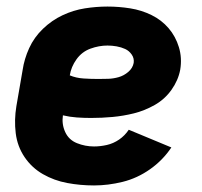

<svg xmlns="http://www.w3.org/2000/svg" viewBox="-20 -558 616 586"><path d="M267 8Q310 8 354.5 -3Q399 -14 438 -41.5Q477 -69 503 -108L373 -162Q361 -144 343.5 -132Q326 -120 306 -115.5Q286 -111 267 -111Q240 -111 215 -121Q190 -131 179 -155Q168 -179 172 -206Q193 -201 214.5 -199.5Q236 -198 258 -198Q291 -198 323.5 -201Q356 -204 388.5 -212Q421 -220 452 -237.5Q483 -255 503.5 -284Q524 -313 530 -345Q536 -381 526 -414Q516 -447 494.5 -472Q473 -497 442.5 -512Q412 -527 377.5 -532.5Q343 -538 308 -538Q274 -538 239 -532.5Q204 -527 171 -511.5Q138 -496 111 -470Q84 -444 69 -411Q54 -378 49 -344L30 -234Q23 -192 28 -151.5Q33 -111 55 -78.5Q77 -46 111 -26.5Q145 -7 185 0.5Q225 8 267 8ZM280 -317Q257 -317 234.5 -318.5Q212 -320 193 -328Q197 -354 213.5 -377Q230 -400 256 -409.5Q282 -419 308 -419Q322 -419 336 -416.5Q350 -414 362 -408.5Q374 -403 382 -391.5Q390 -380 388 -366Q385 -350 371.5 -338.5Q358 -327 342 -322.5Q326 -318 310.5 -317.5Q295 -317 280 -317Z"/></svg>

Font: Iosevka Sparkle Heavy
Style: Italic
Weight: 900
Italic angle: -9°
Designer: Belleve Invis
Foundry: Belleve Invis
Version: Version 4.5.0; ttfautohint (v1.8.3)